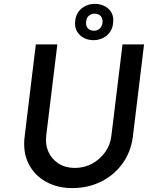

<svg xmlns="http://www.w3.org/2000/svg" viewBox="-20 -953 799 981"><path d="M216 -259Q211 -213 228 -176Q245 -139 280 -117Q315 -95 362 -95Q411 -95 451 -117Q491 -139 517.5 -176Q544 -213 549 -259L606 -726H716L659 -256Q649 -177 606 -117.5Q563 -58 496.5 -25Q430 8 349 8Q273 8 214 -25Q155 -58 125.5 -117.5Q96 -177 106 -256L163 -726H273ZM364 -844Q368 -887 398.5 -911Q429 -935 472 -933Q513 -930 538 -904Q563 -878 558 -837Q555 -795 524 -770.5Q493 -746 452 -748Q411 -750 385.5 -776.5Q360 -803 364 -844ZM420 -840Q418 -821 428.5 -809Q439 -797 457 -796Q476 -795 489 -806.5Q502 -818 504 -838Q505 -859 495 -870.5Q485 -882 466 -883Q448 -884 434.5 -873Q421 -862 420 -840Z"/></svg>

Font: Josefin Sans Medium
Style: Italic
Weight: 500
Italic angle: -7°
Designer: Santiago Orozco
Foundry: Typemade
Version: Version 2.000